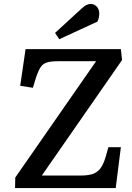

<svg xmlns="http://www.w3.org/2000/svg" viewBox="-20 -949 668 969"><path d="M596 -646 191 -63H385Q421 -63 445 -70Q469 -77 485.5 -97.5Q502 -118 514 -160L527 -206H590L564 0H56L57 -53L465 -640H272Q238 -640 217.5 -634Q197 -628 185 -610Q173 -592 161 -555L146 -506L82 -516L109 -701H590ZM392 -906Q405 -918 415.5 -923.5Q426 -929 438 -929Q456 -929 468.5 -915.5Q481 -902 481 -880Q481 -872 479 -861.5Q477 -851 472 -840L279 -751L258 -783Z"/></svg>

Font: Literata Medium
Style: Italic
Weight: 500
Italic angle: -2°
Designer: Latin by Veronika Burian and Jose Scaglione. Greek by Irene Vlachou. Cyrillic by Vera Evstafieva
Foundry: TypeTogether
Version: Version 3.103;gftools[0.9.29]